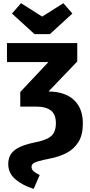

<svg xmlns="http://www.w3.org/2000/svg" viewBox="-20 -964 567 1206"><path d="M500.5 -188.3 331.1 -189.3Q331.1 -245.9 299.4 -270.1Q267.7 -294.3 210.3 -294.3H107.3L248.3 -389.5H281.3Q388.3 -388.8 444.4 -336.1Q500.5 -283.5 500.5 -188.3ZM107.3 -294.3V-386.2L284.2 -574.3H23.8V-693.4H465.3V-577.8L229 -331.3ZM331.1 -189.3 500.5 -188.3Q500.5 -116.2 472.4 -71.6Q444.4 -27 397.5 -2.9Q350.6 21.1 293.9 31.9Q244.9 41.6 219.9 49Q195 56.5 186.5 64.7Q178.1 73 178.1 84.9Q178.1 100.1 191.5 112Q204.9 123.9 229.3 135.1L191.6 222.5Q119.3 199.5 75.6 161.2Q31.8 123 31.8 66.9Q31.8 8.8 73.8 -22.3Q115.9 -53.4 199.7 -69.6Q248.8 -79.4 277.5 -93.5Q306.2 -107.6 318.7 -131Q331.1 -154.4 331.1 -189.3ZM244.8 -859.8 378.1 -943.9 434.5 -878.9 293.3 -749.6H196.8L55.2 -878.9L112 -943.9Z"/></svg>

Font: Fira Sans Variable
Style: Regular
Weight: 400
Designer: Carrois Corporate & Edenspiekermann AG
Foundry: Carrois Corporate GbR & Edenspiekermann AG
Version: Version 4.202